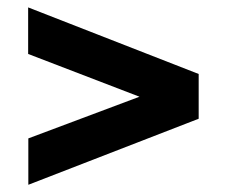

<svg xmlns="http://www.w3.org/2000/svg" viewBox="-20 -618 628 532"><path d="M366.5 -350 58 -468.5V-597.5L530.5 -413V-289L58.5 -106V-234.5Z"/></svg>

Font: 1883 Sans
Style: Bold
Weight: 700
Designer: 1883 Sans project is a fork of Public Sans.
Version: Version 1.009